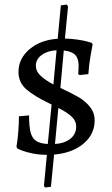

<svg xmlns="http://www.w3.org/2000/svg" viewBox="-20 -678 499 852"><path d="M220 8 206 151 180 154 175 147 188 9Q154 9 125 3Q96 -3 79 -9.5Q62 -16 58 -18L53 -27Q54 -32 56.5 -49.5Q59 -67 61.5 -98.5Q64 -130 64 -162L109 -166Q109 -116 116 -90Q123 -64 140.5 -52.5Q158 -41 192 -39L209 -214L195 -221Q131 -252 96.5 -282Q62 -312 62 -359Q62 -418 111 -459.5Q160 -501 236 -506L250 -654L276 -658L282 -649L268 -507Q299 -506 325.5 -502Q352 -498 367.5 -493.5Q383 -489 387 -488L391 -481Q389 -470 382 -431.5Q375 -393 372 -349L333 -345L327 -349Q327 -352 328 -361.5Q329 -371 329 -385Q329 -418 314 -434Q299 -450 263 -454L248 -288L250 -287Q299 -264 328.5 -247Q358 -230 379 -204Q400 -178 400 -144Q400 -82 350.5 -40.5Q301 1 220 8ZM217 -303 231 -455Q191 -453 165 -434Q139 -415 139 -386Q139 -362 159.5 -342.5Q180 -323 217 -303ZM318 -116Q318 -142 297.5 -161Q277 -180 239 -199L224 -39Q267 -42 292.5 -62.5Q318 -83 318 -116Z"/></svg>

Font: Sahitya
Style: Regular
Weight: 400
Designer: Juan Pablo del Peral
Foundry: Juan Pablo del Peral (http://www.huertatipografica.com)
Version: Version 1.001;PS 001.000;hotconv 1.0.70;makeotf.lib2.5.58329